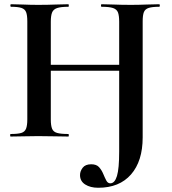

<svg xmlns="http://www.w3.org/2000/svg" viewBox="-20 -645 813 907"><path d="M444 242Q407 242 382.5 226.5Q358 211 358 182Q358 164 370.5 147.5Q383 131 411 131Q435.5 131 447.8 144.5Q460 158 467.5 176Q475 194 482 207.5Q489 221 501 221Q522 221 532.5 186.4Q543 151.9 543 71V-542Q543 -571 537.4 -586Q531.8 -601 514.1 -607Q496.4 -613 460 -613Q457 -613 457 -619Q457 -625 460 -625Q486.1 -625 519.5 -623.5Q553 -622 599 -622Q635 -622 670.5 -623.5Q706 -625 732 -625Q735 -625 735 -619Q735 -613 732 -613Q699.1 -613 682.2 -607.5Q665.3 -602 659.6 -587.5Q654 -573 654 -544V4Q654 116 599 179Q544 242 444 242ZM30 0Q28 0 28 -6Q28 -12 30 -12Q64 -12 80.5 -17Q97 -22 103 -37Q109 -52 109 -81V-544Q109 -573 103.4 -587.5Q97.8 -602 81.3 -607.5Q64.9 -613 32 -613Q29 -613 29 -619Q29 -625 32 -625Q58 -625 91.1 -623.5Q124.1 -622 160 -622Q206 -622 240.7 -623.5Q275.5 -625 303 -625Q305 -625 305 -619Q305 -613 303 -613Q267.6 -613 249.8 -607Q232.1 -601 226.1 -586Q220 -571 220 -542V-81Q220 -52 226 -37Q232 -22 250 -17Q268 -12 303 -12Q305 -12 305 -6Q305 0 303 0Q274.3 0 240.1 -1Q206 -2 160 -2Q123.8 -2 89.9 -1Q56 0 30 0ZM161 -311V-339H594V-311Z"/></svg>

Font: Cormorant Infant Light
Style: Regular
Weight: 300
Designer: Christian Thalmann (Catharsis Fonts)
Foundry: Catharsis Fonts
Version: Version 4.001